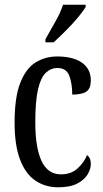

<svg xmlns="http://www.w3.org/2000/svg" viewBox="-20 -786 437 816"><path d="M227 10Q173 10 131 -18Q89 -46 65.5 -107Q42 -168 42 -265Q42 -372 66 -433.5Q90 -495 131 -520.5Q172 -546 223 -546Q291 -546 328.5 -519.5Q366 -493 366 -444Q366 -410 347.5 -397Q329 -384 287 -384Q287 -431 274.5 -464Q262 -497 224 -497Q196 -497 174.5 -476.5Q153 -456 141.5 -406Q130 -356 130 -266Q130 -159 156.5 -102Q183 -45 239 -45Q282 -45 309.5 -70Q337 -95 350 -127Q358 -121 362 -112Q366 -103 366 -89Q366 -68 352.5 -45Q339 -22 308.5 -6Q278 10 227 10ZM173 -619Q194 -657 215.5 -694.5Q237 -732 248 -766H344V-756Q334 -739 311 -711.5Q288 -684 260 -656Q232 -628 208 -606H173Z"/></svg>

Font: Noto Serif Khmer ExtraCondensed
Style: Regular
Weight: 400
Width: 2
Designer: Danh Hong and the Monotype Design Team
Foundry: Monotype Imaging Inc.
Version: Version 2.004; ttfautohint (v1.8.4.7-5d5b)